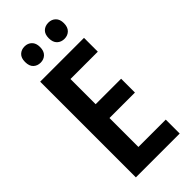

<svg xmlns="http://www.w3.org/2000/svg" viewBox="-282 -959 1013 1013"><g transform="rotate(-45 224.5 -452.0)"><path d="M397 0H70V-714H397V-611H193V-423H383V-320H193V-104H397ZM87 -844Q87 -874 103 -889Q119 -904 143 -904Q167 -904 183 -888.5Q199 -873 199 -844Q199 -814 183 -798.5Q167 -783 143 -783Q119 -783 103 -798Q87 -813 87 -844ZM264 -844Q264 -874 280 -889Q296 -904 321 -904Q345 -904 361 -888.5Q377 -873 377 -844Q377 -814 361 -798.5Q345 -783 321 -783Q296 -783 280 -798.5Q264 -814 264 -844Z"/></g></svg>

Font: Avrile Sans Condensed SemiBold
Style: Regular
Weight: 600
Width: 3
Designer: Monotype Design Team
Foundry: Monotype Imaging Inc.
Version: Version 2.001;September 10, 2019;FontCreator 11.5.0.2425 64-